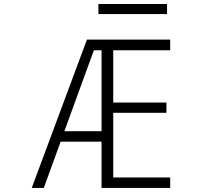

<svg xmlns="http://www.w3.org/2000/svg" viewBox="-20 -927 1040 948"><path d="M297.9 -279.3H481.4V-678.7H443.4ZM465.8 -857.4V-907.2H804.7V-857.4ZM409.2 -731.4H820.3V-678.7H539.1V-420.9H801.8V-370.1H539.1V-50.8H820.3V1H481.4V-227.5H279.3L196.3 1H136.7Z"/></svg>

Font: Gen Shin Gothic Monospace Light
Style: Regular
Weight: 300
Designer: [Source Han Sans]
Ryoko NISHIZUKA  (kana & ideographs); Paul D. Hunt (Latin, Greek & Cyrillic); Wenlong ZHANG  (bopomofo
Version: Version 1.002.20150607